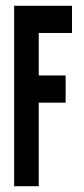

<svg xmlns="http://www.w3.org/2000/svg" viewBox="-20 -644 290 664"><path d="M29 0V-624H229V-530H114V-383H207V-289H114V0Z"/></svg>

Font: Inconsolata UltraCondensed Black
Style: Regular
Weight: 900
Width: 1
Monospace: yes
Designer: Raph Levien, Cyreal, Brenton Simpson
Foundry: Raph Levien, Cyreal, Google
Version: Version 3.001; ttfautohint (v1.8.2.53-6de2)